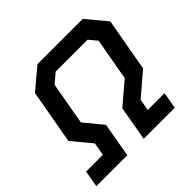

<svg xmlns="http://www.w3.org/2000/svg" viewBox="-172 -876 1051 1051"><g transform="rotate(-45 353.5 -350.0)"><path d="M23 -96H153L166 -171L73 -283L129 -598L250 -700H601L698 -584L643 -275L512 -163L500 -96H630L613 0H373L408 -201L534 -308L578 -554L539 -601H292L237 -554L193 -307L281 -200L246 0H6Z"/></g></svg>

Font: Chakra Petch SemiBold
Style: Italic
Weight: 600
Italic angle: -10°
Designer: Katatrad Aksorn Co.,Ltd.
Foundry: Cadson Demak Co.,Ltd.
Version: Version 1.000; ttfautohint (v1.6)